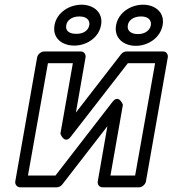

<svg xmlns="http://www.w3.org/2000/svg" viewBox="-20 -772 734 817"><path d="M524 -503H640L555 -25H450L503 -326C503 -326 486 -373 459 -339L216 -25H99L184 -503H290L237 -203C237 -203 254 -156 281 -190ZM518 -553C511 -553 501 -549 495 -541L303 -293L344 -528C346 -539 339 -553 324 -553H168C157 -553 141 -543 138 -528L45 0C43 11 51 25 66 25H222C229 25 239 21 245 13L437 -235L396 0C394 11 401 25 416 25H572C583 25 598 15 601 0L694 -528C696 -539 689 -553 674 -553ZM305 -628C270 -628 258 -644 262 -665C265 -685 285 -702 318 -702C350 -702 363 -685 360 -665C356 -644 338 -628 305 -628ZM296 -578C347 -578 400 -610 410 -665C420 -719 378 -752 327 -752C276 -752 222 -720 212 -665C202 -609 245 -578 296 -578ZM567 -627C534 -627 520 -644 524 -665C527 -685 547 -702 580 -702C612 -702 625 -685 622 -665C618 -644 599 -627 567 -627ZM558 -577C609 -577 662 -610 672 -665C682 -719 640 -752 589 -752C538 -752 484 -720 474 -665C464 -610 506 -577 558 -577Z"/></svg>

Font: Asimov
Style: WidOuIt
Weight: 500
Designer: Google
Version: Version 2.000980; 2014